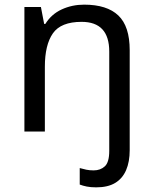

<svg xmlns="http://www.w3.org/2000/svg" viewBox="-20 -566 658 826"><path d="M394 240Q370 240 353 236.5Q336 233 323 228V157Q337 161 351 164Q365 167 383 167Q412 167 431 149.5Q450 132 450 83V-344Q450 -472 331 -472Q242 -472 207.5 -422.5Q173 -373 173 -279V0H85V-536H156L170 -463H175Q201 -505 245.5 -525.5Q290 -546 342 -546Q440 -546 489 -499.5Q538 -453 538 -350V80Q538 130 522.5 166Q507 202 475.5 221Q444 240 394 240Z"/></svg>

Font: Noto Sans Hanifi Rohingya
Style: Regular
Weight: 400
Designer: Monotype Design Team and DaltonMaag
Foundry: Google LLC
Version: Version 2.101